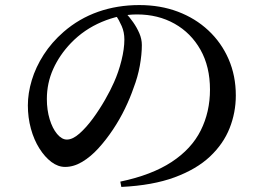

<svg xmlns="http://www.w3.org/2000/svg" viewBox="-20 -726 1040 758"><path d="M455 -9Q579 -35 657.5 -86.5Q736 -138 772.5 -211Q809 -284 809 -372Q809 -463 771.5 -529.5Q734 -596 669 -632.5Q604 -669 521 -669Q452 -669 382 -639.5Q312 -610 260 -556Q215 -509 190 -453.5Q165 -398 165 -335Q165 -292 176 -255.5Q187 -219 205.5 -197Q224 -175 244 -175Q267 -175 294 -199Q321 -223 347 -258.5Q373 -294 395 -332.5Q417 -371 430 -401Q448 -441 459.5 -487Q471 -533 471 -570Q471 -599 460.5 -623Q450 -647 436 -668L476 -675Q491 -659 505.5 -638.5Q520 -618 530 -595Q540 -572 540 -548Q540 -511 532 -466.5Q524 -422 507 -378Q494 -340 473.5 -297.5Q453 -255 426 -214.5Q399 -174 368.5 -140.5Q338 -107 304.5 -87Q271 -67 237 -67Q209 -67 183 -86.5Q157 -106 135.5 -140Q114 -174 102 -218Q90 -262 90 -310Q90 -358 105.5 -409.5Q121 -461 152.5 -510Q184 -559 231 -600Q292 -653 367.5 -679.5Q443 -706 530 -706Q613 -706 682 -680Q751 -654 802.5 -606Q854 -558 882.5 -492.5Q911 -427 911 -349Q911 -282 886.5 -220Q862 -158 809 -108Q756 -58 669.5 -26Q583 6 459 12Z"/></svg>

Font: Noto Serif HK ExtraLight SemiBold
Style: Regular
Weight: 600
Version: Version 2.002-H1;hotconv 1.1.0;makeotfexe 2.6.0